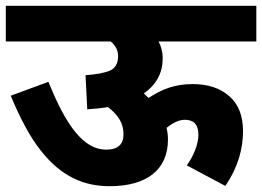

<svg xmlns="http://www.w3.org/2000/svg" viewBox="-20 -642 904 662"><path d="M0 -499H361.8C377.9 -485.4 387.2 -468.8 387.2 -449.2C387.2 -423.3 377.4 -406.2 358.4 -398.4C338.9 -390.1 311 -385.3 274.9 -382.8L280.8 -265.1C306.2 -266.6 330.1 -269 352.1 -272.9C386.7 -246.1 405.8 -217.8 405.8 -179.2C405.8 -143.6 385.7 -126 346.2 -126C268.6 -126 208 -208 147 -359.9L17.1 -312C50.3 -231.4 84.5 -168.5 120.1 -123.5C190.4 -33.7 268.6 0 357.9 0C484.9 0 559.1 -55.7 559.1 -161.1C559.1 -174.3 557.6 -188 554.2 -201.2C573.7 -216.8 595.7 -229 617.2 -229C645 -229 664.1 -215.8 664.1 -176.8C664.1 -146 647.9 -104.5 624 -71.8L756.8 -1C801.3 -65.9 817.9 -129.9 817.9 -189.9C817.9 -242.7 802.2 -282.7 770.5 -310.5C738.8 -338.4 696.8 -352.1 644 -352.1C584 -352.1 538.6 -335 492.2 -304.2C486.8 -309.6 481.4 -314.5 476.1 -319.8C519.5 -350.6 541 -391.1 541 -440.9C541 -461.9 536.1 -481 526.9 -499H863.8V-622.1H0Z"/></svg>

Font: Noto Reveo Sans
Style: Regular
Weight: 800
Designer: Monotype Design Team
Foundry: Monotype Imaging Inc.
Version: Version 2.007